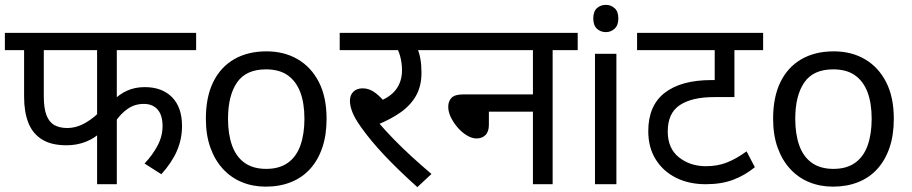

<svg xmlns="http://www.w3.org/2000/svg" viewBox="-20 -757 3747 789"><path d="M460 -551V-313L442 -341Q470 -370 502.5 -384.5Q535 -399 575 -399Q646 -399 687 -357.5Q728 -316 728 -239Q728 -186 707.5 -138Q687 -90 643 -41L574 -85Q607 -120 627.5 -158.5Q648 -197 648 -239Q648 -284 627.5 -307Q607 -330 571 -330Q534 -330 505 -310Q476 -290 454 -257L460 -293V0H379V-238L395 -215Q371 -190 334 -175Q297 -160 253 -160Q191 -160 152.5 -184Q114 -208 96.5 -252.5Q79 -297 79 -360V-551H0V-622H786V-551ZM160 -551V-362Q160 -312 171 -283.5Q182 -255 203.5 -243Q225 -231 256 -231Q295 -231 332.5 -253Q370 -275 397 -306L379 -252V-551Z M1322 -269Q1322 -202 1304.5 -150.5Q1287 -99 1254.5 -63Q1222 -27 1175.5 -8.5Q1129 10 1072 10Q1019 10 974 -8.5Q929 -27 896 -63Q863 -99 844.5 -150.5Q826 -202 826 -269Q826 -358 856 -419.5Q886 -481 942 -513.5Q998 -546 1075 -546Q1148 -546 1203.5 -513.5Q1259 -481 1290.5 -419.5Q1322 -358 1322 -269ZM917 -269Q917 -206 933.5 -159.5Q950 -113 985 -88Q1020 -63 1074 -63Q1128 -63 1163 -88Q1198 -113 1214.5 -159.5Q1231 -206 1231 -269Q1231 -333 1214 -378Q1197 -423 1162.5 -447.5Q1128 -472 1073 -472Q991 -472 954 -418Q917 -364 917 -269Z M1660 -551 1692 -566Q1703 -541 1707.5 -515.5Q1712 -490 1712 -458Q1712 -403 1689.5 -363.5Q1667 -324 1626.5 -295.5Q1586 -267 1532 -245L1534 -255Q1562 -222 1597.5 -185.5Q1633 -149 1672.5 -113Q1712 -77 1753 -42L1695 12Q1616 -59 1559.5 -119Q1503 -179 1464 -234Q1439 -269 1428.5 -295Q1418 -321 1418 -343Q1418 -366 1432 -380Q1446 -394 1471 -394Q1498 -394 1523 -375Q1548 -356 1573 -323L1523 -335Q1580 -354 1606 -387.5Q1632 -421 1632 -468Q1632 -497 1624.5 -525.5Q1617 -554 1606 -565L1651 -551H1376V-622H1800V-551Z M1785 -622H2354V-551H2251V0H2170V-298H1989V-244Q1989 -216 1975 -202Q1961 -188 1938 -188Q1920 -188 1899.5 -200Q1879 -212 1861.5 -232Q1844 -252 1833 -274.5Q1822 -297 1822 -318Q1822 -341 1835.5 -355Q1849 -369 1883 -369H2170V-551H1785Z M2513 -536V0H2425V-536ZM2470 -737Q2490 -737 2505.5 -723.5Q2521 -710 2521 -681Q2521 -653 2505.5 -639Q2490 -625 2470 -625Q2448 -625 2433 -639Q2418 -653 2418 -681Q2418 -710 2433 -723.5Q2448 -737 2470 -737Z M3116 -551H2998V-358H2915Q2823 -358 2773.5 -325Q2724 -292 2724 -217Q2724 -147 2770 -110.5Q2816 -74 2881 -74Q2928 -74 2966.5 -89Q3005 -104 3048 -135L3082 -70Q3042 -37 2993.5 -18.5Q2945 0 2880 0Q2811 0 2758 -26.5Q2705 -53 2674.5 -102Q2644 -151 2644 -218Q2644 -323 2711.5 -375.5Q2779 -428 2904 -428H2946L2917 -404V-551H2598V-622H3116Z M3653 -269Q3653 -202 3635.5 -150.5Q3618 -99 3585.5 -63Q3553 -27 3506.5 -8.5Q3460 10 3403 10Q3350 10 3305 -8.5Q3260 -27 3227 -63Q3194 -99 3175.5 -150.5Q3157 -202 3157 -269Q3157 -358 3187 -419.5Q3217 -481 3273 -513.5Q3329 -546 3406 -546Q3479 -546 3534.5 -513.5Q3590 -481 3621.5 -419.5Q3653 -358 3653 -269ZM3248 -269Q3248 -206 3264.5 -159.5Q3281 -113 3316 -88Q3351 -63 3405 -63Q3459 -63 3494 -88Q3529 -113 3545.5 -159.5Q3562 -206 3562 -269Q3562 -333 3545 -378Q3528 -423 3493.5 -447.5Q3459 -472 3404 -472Q3322 -472 3285 -418Q3248 -364 3248 -269Z"/></svg>

Font: lhindi15
Style: Regular
Weight: 400
Designer: Jelle Bosma - Monotype Design Team
Foundry: Monotype Imaging Inc.
Version: Version 2.006